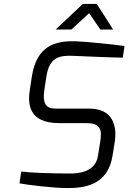

<svg xmlns="http://www.w3.org/2000/svg" viewBox="-20 -948 653 976"><path d="M263 -798H343L433 -881L490 -798H555L472 -928H401ZM79 -16C114 -9 247 8 323 8C405 8 528 -4 552 -156L563 -224C576 -306 556 -396 433 -396H294C241 -396 189 -387 206 -494L216 -560C231 -656 280 -668 356 -664C356 -664 554 -655 604 -655L613 -714C559 -722 421 -736 368 -738C260 -742 167 -716 142 -560L132 -494C120 -419 125 -322 282 -322H421C497 -322 498 -281 489 -224L478 -156C465 -71 376 -66 335 -66C242 -66 131 -70 88 -76Z"/></svg>

Font: Exo
Style: Regular Italic
Weight: 400
Designer: Natanael Gama
Version: Version 1.00